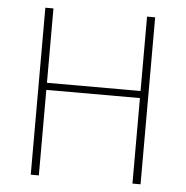

<svg xmlns="http://www.w3.org/2000/svg" viewBox="-49 -708 732 756"><g transform="rotate(5 317.0 -330.0)"><path d="M100 0H132V-338H502V0H534V-660H502V-366H132V-660H100Z"/></g></svg>

Font: Source Sans Pro ExtraLight
Style: Regular
Weight: 200
Designer: Paul D. Hunt
Foundry: Adobe Systems Incorporated
Version: Version 3.006;hotconv 1.0.111;makeotfexe 2.5.65597